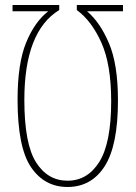

<svg xmlns="http://www.w3.org/2000/svg" viewBox="-20 -734 540 765"><path d="M286 -714V-694Q345 -651 384 -564Q423 -477 423 -331Q423 -165 376 -89.5Q329 -14 249 -14Q170 -14 123.5 -87.5Q77 -161 77 -336Q77 -609 216 -694V-714H30V-689H172Q118 -647 84 -564Q50 -481 50 -337Q50 -147 103.5 -68Q157 11 249 11Q344 11 397 -71.5Q450 -154 450 -334Q450 -477 414.5 -561Q379 -645 327 -689H470V-714Z"/></svg>

Font: Noto Sans Mono UI Condensed Thin
Style: Regular
Weight: 250
Width: 3
Designer: Monotype Design team
Foundry: Monotype Imaging Inc.
Version: 1.000